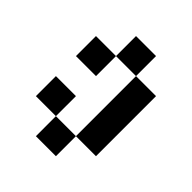

<svg xmlns="http://www.w3.org/2000/svg" viewBox="-190 -806 927 927"><g transform="rotate(45 273.5 -342.0)"><path d="M341.8 -546.9H205.1V-683.6H341.8ZM341.8 0H205.1V-136.7H341.8ZM341.8 -546.9H478.5V-136.7H341.8ZM205.1 -136.7H68.4V-273.4H205.1ZM205.1 -410.2H68.4V-546.9H205.1Z"/></g></svg>

Font: DatCub
Style: Bold
Weight: 700
Designer: GGBot
Version: 1.00